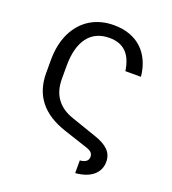

<svg xmlns="http://www.w3.org/2000/svg" viewBox="-163 -858 1047 1171"><g transform="rotate(20 361.0 -272.5)"><path d="M85.2 -321V-406.2Q85.2 -505.3 121.1 -581.3Q139.2 -618.6 164.6 -647.5Q190 -676.5 222.1 -696.4Q254.3 -716.3 292.6 -726.7Q331 -737.2 375 -737.2Q432.2 -737.2 478 -720.7Q523.8 -704.2 557 -673.3Q590.2 -642.4 610.4 -597.8Q630.7 -553.3 636.4 -497.2H535.5Q523.1 -578.8 483.5 -616.8Q443.9 -654.8 375.7 -654.8Q329.9 -654.8 294.7 -638.3Q259.6 -621.8 235.8 -590Q212 -558.2 199.8 -512.1Q187.5 -465.9 187.5 -406.2V-321Q187.5 -167.3 333.8 -117.9L498.6 -61.1Q557.5 -41.2 586.3 -11.4Q615.1 18.5 615.1 62.5Q615.1 89.8 604.8 112.2Q594.5 134.6 574.8 151.3Q555 168 526.3 178.3Q497.5 188.6 460.2 191.8V109.4Q514.2 105.1 514.2 66.8Q514.2 51.8 505.5 41.2Q496.8 30.5 474.4 22.7L315.3 -29.8Q85.2 -105.1 85.2 -321Z"/></g></svg>

Font: Inter P
Style: Regular
Weight: 400
Designer: Rasmus Andersson
Foundry: rsms
Version: Version 3.018;git-588b23468